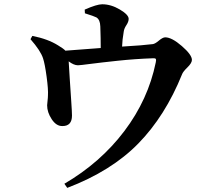

<svg xmlns="http://www.w3.org/2000/svg" viewBox="-20 -825 1040 913"><path d="M383.8 -761.7 382.8 -779.3Q440.4 -804.7 465.8 -804.7Q507.8 -804.7 549.8 -779.8Q591.8 -754.9 591.8 -735.4Q591.8 -721.7 581.1 -705.6Q570.3 -689.5 568.4 -674.8Q561.5 -634.8 560.5 -603.5Q662.1 -609.4 706.1 -615.2Q716.8 -616.2 735.4 -631.8Q753.9 -647.5 765.6 -647.5Q796.9 -647.5 844.7 -606Q892.6 -564.5 892.6 -540Q892.6 -525.4 871.1 -504.4Q849.6 -483.4 845.7 -471.7Q765.6 -273.4 637.7 -142.6Q509.8 -11.7 299.8 68.4L286.1 48.8Q458 -51.8 571.3 -201.7Q684.6 -351.6 720.7 -528.3Q723.6 -541 720.7 -544.9Q717.8 -548.8 707 -547.9Q622.1 -544.9 539.6 -536.1Q457 -527.3 408.7 -521Q360.4 -514.6 350.6 -514.6Q331.1 -514.6 306.6 -533.2Q307.6 -512.7 311.5 -453.1Q315.4 -393.6 318.8 -342.8Q322.3 -292 322.3 -275.4Q322.3 -225.6 277.3 -225.6Q248 -224.6 226.1 -257.8Q204.1 -291 204.1 -324.2Q204.1 -329.1 206.1 -345.2Q208 -361.3 208 -371.1Q210 -398.4 201.7 -460Q193.4 -521.5 184.6 -547.9Q172.9 -584 125 -638.7L133.8 -654.3Q208 -639.6 255.9 -609.4Q282.2 -593.8 291 -584Q300.8 -585 459 -596.7Q459 -644.5 457 -699.2Q456.1 -731.4 438.5 -742.2Q427.7 -748 383.8 -761.7Z"/></svg>

Font: GenYoMin TW TTF Bold
Style: Regular
Weight: 700
Version: Version 1.300